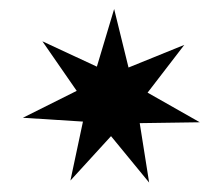

<svg xmlns="http://www.w3.org/2000/svg" viewBox="-20 -835 487 418"><path d="M72.3 -745.1 190.9 -689.9 228.5 -815.4 259.8 -688 381.3 -737.3 301.3 -633.3 415 -568.8 284.2 -566.9 304.7 -437.5 221.7 -538.6 133.3 -441.9 160.6 -570.3 29.8 -578.6 147 -637.2Z"/></svg>

Font: Panteley
Style: Regular
Weight: 500
Designer: Kalashnikov Yuriy
Foundry: Øêîëà ïàâà èìåíè ñâÿòîãî àâíîàïîñòîëüíîãî Âëàäèìèà
Version: Version 1.80 April 12, 2018